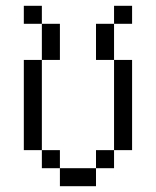

<svg xmlns="http://www.w3.org/2000/svg" viewBox="-20 -645 540 665"><path d="M437.5 -562.5V-625H375V-562.5H312.5Q312.5 -562.5 312.5 -437.5H375V-125H312.5V-62.5H187.5V0H312.5V-62.5H375V-125H437.5V-437.5H375Q375 -437.5 375 -562.5ZM187.5 -62.5V-125H125V-62.5ZM125 -125V-437.5H62.5V-125ZM125 -437.5H187.5Q187.5 -437.5 187.5 -562.5H125Q125 -562.5 125 -437.5ZM125 -562.5V-625H62.5V-562.5Z"/></svg>

Font: UnifontExMono
Style: Regular
Weight: 500
Version: Version 15.0.06